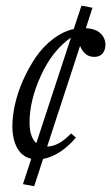

<svg xmlns="http://www.w3.org/2000/svg" viewBox="-20 -542 386 666"><path d="M98.6 104 59.6 96.7 88.4 8.8Q55.7 1 39.3 -29.3Q22.9 -59.6 22.9 -104.5Q22.9 -139.2 32.2 -180.7Q41.5 -222.2 60.3 -264.4Q79.1 -306.6 104 -343.3Q128.9 -379.9 163.6 -406.5Q198.2 -433.1 235.8 -441.4L262.7 -522.5L300.8 -515.1L277.8 -444.3Q312 -442.4 328.9 -426Q345.7 -409.7 345.7 -386.7Q345.7 -368.7 335.9 -356.7Q326.2 -344.7 306.6 -344.7Q272.9 -344.7 257.8 -382.8L143.6 -33.7Q183.1 -33.7 226.6 -79.1L243.2 -64.9Q218.3 -34.7 188.7 -15.4Q159.2 3.9 129.4 9.3ZM82.5 -117.2Q82.5 -66.4 106 -45.4L226.1 -411.6Q161.6 -366.7 122.1 -280.3Q82.5 -193.8 82.5 -117.2Z"/></svg>

Font: Elstob Light
Style: Italic
Weight: 300
Italic angle: -20°
Designer: Peter S. Baker
Version: Version 1.015